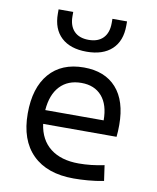

<svg xmlns="http://www.w3.org/2000/svg" viewBox="-87 -851 761 928"><g transform="rotate(10 293.0 -387.0)"><path d="M337.9 9.8Q207.5 9.8 136.5 -60.5Q65.4 -130.9 65.4 -261.7Q65.4 -387.7 125.5 -457.5Q185.5 -527.3 294.9 -527.3Q397.9 -527.3 454.3 -464.4Q510.7 -401.4 510.7 -283.2Q510.7 -250.5 507.8 -224.6H147.5Q158.2 -147.5 210.4 -106.7Q262.7 -65.9 349.6 -65.9Q410.2 -65.9 474.6 -79.6L485.4 -3.9Q445.3 3.9 407.7 6.8Q370.1 9.8 337.9 9.8ZM146 -292H432.6Q432.6 -368.7 396.5 -410.2Q360.4 -451.7 295.9 -451.7Q230 -451.7 190.9 -410.2Q151.9 -368.7 146 -292ZM293 -604.5Q212.9 -604.5 168.9 -645.5Q125 -686.5 125 -761.7V-782.7H196.8V-761.7Q196.8 -714.4 221.7 -688.5Q246.6 -662.6 293 -662.6Q339.4 -662.6 364.3 -688.5Q389.2 -714.4 389.2 -761.7V-782.7H460.9V-761.7Q460.9 -686.5 417 -645.5Q373 -604.5 293 -604.5Z"/></g></svg>

Font: Cascadia Code PL SemiLight
Style: Regular
Weight: 350
Monospace: yes
Designer: Aaron Bell
Foundry: Saja Typeworks
Version: Version 2404.023; ttfautohint (v1.8.4)